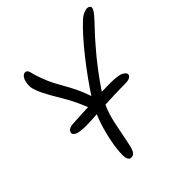

<svg xmlns="http://www.w3.org/2000/svg" viewBox="-192 -859 1016 1016"><g transform="rotate(-45 316.0 -350.5)"><path d="M219 12Q195 12 194.5 -29.5Q194 -71 207 -135Q214 -169 224.5 -205.5Q235 -242 251 -280Q225 -278 204.5 -277Q184 -276 170 -276Q119 -276 100.5 -285.5Q82 -295 85 -308Q87 -318 97 -325Q107 -332 128 -333Q151 -334 181.5 -336Q212 -338 245 -339Q226 -386 210.5 -416Q195 -446 181.5 -468.5Q168 -491 155 -513.5Q142 -536 126 -568Q114 -591 107.5 -614.5Q101 -638 107 -665Q110 -682 119 -693.5Q128 -705 139 -705Q156 -705 160.5 -682Q165 -659 180 -620Q193 -584 207.5 -557Q222 -530 236.5 -504.5Q251 -479 267 -447Q283 -415 299 -368Q322 -404 354 -448.5Q386 -493 421 -537.5Q456 -582 490 -620Q524 -658 550 -682Q568 -699 584 -706Q600 -713 612 -713Q621 -713 627.5 -707.5Q634 -702 631 -692Q629 -681 610.5 -659Q592 -637 564 -608Q536 -579 507 -545Q463 -495 422.5 -441.5Q382 -388 354 -345Q372 -345 388 -345.5Q404 -346 416 -346Q480 -346 500.5 -333.5Q521 -321 518 -310Q517 -301 506 -294.5Q495 -288 477 -288Q435 -288 395 -286.5Q355 -285 319 -283Q297 -234 285 -175Q273 -116 259 -46Q252 -12 242.5 0Q233 12 219 12Z"/></g></svg>

Font: Shantell Sans Normal
Style: Italic
Weight: 300
Italic angle: -11.31°
Designer: Stephen Nixon, Anya Danilova, Shantell Martin
Foundry: Arrow Type
Version: Version 1.008;[a672d596b]